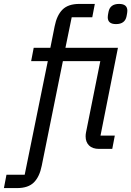

<svg xmlns="http://www.w3.org/2000/svg" viewBox="-95 -760 670 980"><path d="M64 -448 77 -516H162L184 -626Q195 -682 224 -711Q253 -740 310 -740H389L376 -672H271L239 -516H507L418 -68H491L478 0H411Q377 0 359.5 -17.5Q342 -35 342 -64Q342 -74 344 -84L417 -448H226L118 86Q107 142 78 171Q49 200 -8 200H-75L-62 132H31L149 -448ZM497 -637Q455 -637 455 -672Q455 -681 459 -700Q467 -740 513 -740Q555 -740 555 -705Q555 -696 551 -677Q543 -637 497 -637Z"/></svg>

Font: Aneliza
Style: Italic
Weight: 400
Italic angle: -11.31°
Designer: Mike Abbink, Paul van der Laan, Pieter van Rosmalen
Foundry: Bold Monday
Version: Version 3.0